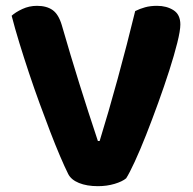

<svg xmlns="http://www.w3.org/2000/svg" viewBox="-20 -630 664 659"><path d="M413 -18Q400 -7 373.5 1Q347 9 316 9Q278 9 251 -2Q224 -13 214 -33Q202 -57 186 -94.5Q170 -132 152.5 -177.5Q135 -223 116 -275Q97 -327 79.5 -379.5Q62 -432 46.5 -482.5Q31 -533 20 -576Q33 -588 56.5 -599Q80 -610 107 -610Q140 -610 160.5 -595.5Q181 -581 192 -544Q222 -440 252 -344Q282 -248 316 -146H322Q352 -243 384 -360Q416 -477 444 -592Q460 -600 478 -605Q496 -610 519 -610Q552 -610 575.5 -595Q599 -580 599 -546Q599 -525 588.5 -483Q578 -441 561 -388Q544 -335 523 -277Q502 -219 481.5 -167Q461 -115 442.5 -75Q424 -35 413 -18Z"/></svg>

Font: Baloo Thambi 2
Style: Bold
Weight: 700
Designer: Aadarsh Rajan and Ek Type
Foundry: Ek Type
Version: Version 1.640;hotconv 1.0.111;makeotfexe 2.5.65597; ttfautoh